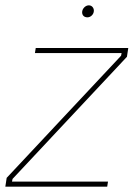

<svg xmlns="http://www.w3.org/2000/svg" viewBox="-26 -700 507 720"><path d="M-6 0H376L379 -19H19L21 -29L450 -487L455 -520H108L105 -501H430L428 -491L-1 -33ZM302 -635C314 -635 326 -646 326 -660C326 -670 319 -680 307 -680C294 -680 282 -667 282 -654C282 -643 289 -635 302 -635Z"/></svg>

Font: Fixel Text 20240404 Thin
Style: Italic
Weight: 100
Width: 4
Italic angle: -10°
Designer: AlfaBravo + MacPaw
Foundry: Kyrylo Tkachov, Marchela Mozhyna, Serhii Makarenko, Maria Weinstein, Zakhar Kryvoshyya
Version: Version 1.211;Glyphs 3.2 (3225)